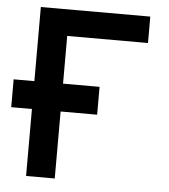

<svg xmlns="http://www.w3.org/2000/svg" viewBox="-53 -739 689 785"><g transform="rotate(5 292.0 -346.5)"><path d="M-2 -274.9H83V0H200.7V-274.9H350.6V-389.2H200.7V-585H532.2V-693.4H83V-389.2H-2Z"/></g></svg>

Font: Cascadia Code PL SemiBold
Style: Regular
Weight: 600
Monospace: yes
Designer: Aaron Bell
Foundry: Saja Typeworks
Version: Version 2404.023